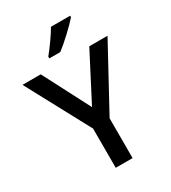

<svg xmlns="http://www.w3.org/2000/svg" viewBox="-220 -1044 1033 1157"><g transform="rotate(-30 296.0 -465.5)"><path d="M295.9 -388.2 464.8 -713.9H591.8L354 -276.9V0H236.8V-272.9L0 -713.9H127ZM219.7 -771V-783.2Q247.6 -817.4 277.1 -859.4Q306.6 -901.4 323.7 -931.2H457V-920.9Q431.6 -891.1 381.1 -844Q330.6 -796.9 295.9 -771Z"/></g></svg>

Font: JBL Sans
Style: Semibold
Weight: 600
Version: Version 1.10